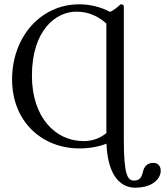

<svg xmlns="http://www.w3.org/2000/svg" viewBox="-20 -678 765 890"><path d="M334 -624C387 -624 433 -605 473 -569V-133V-61C442 -36 408 -24 367 -24C236 -24 128 -135 128 -327C128 -537 238 -624 334 -624ZM473.5 -12C480 147.7 547.1 192 606 192C693 192 725 146 725 114C725 91 712 77 690 77C662 77 648 95 643 117C637 139 632 159 601 159C571 159 554 131 554 -29V-60V-133V-645C554 -655 551 -658 539 -658C528 -648 507 -629 490 -623C447 -646 397 -658 347 -658C168 -658 36 -506 36 -310C36 -113 176 10 348 10C393.7 10 435.9 2.5 473.5 -12Z"/></svg>

Font: Libertinus Math
Style: Regular
Weight: 400
Designer: Philipp H. Poll
Foundry: Khaled Hosny
Version: Version 6.2